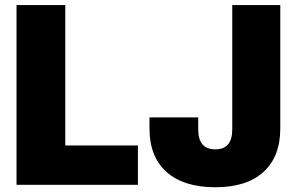

<svg xmlns="http://www.w3.org/2000/svg" viewBox="-20 -748 1201 777"><path d="M46.9 0V-727.5H244.1V-159.2H538.1V0ZM851.6 9.8Q723.6 9.8 654.3 -51.8Q585 -113.3 585 -227.5V-272.9H782.2V-223.6Q782.2 -143.6 851.6 -143.6Q919.9 -143.6 919.9 -224.6V-727.5H1114.3V-228.5Q1114.3 -113.8 1046.1 -52Q978 9.8 851.6 9.8Z"/></svg>

Font: Inter Black
Style: Regular
Weight: 900
Designer: Rasmus Andersson
Foundry: rsms
Version: Version 4.000;git-a52131595